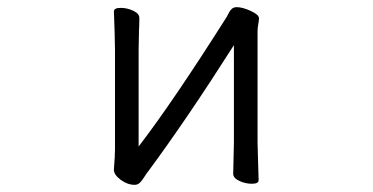

<svg xmlns="http://www.w3.org/2000/svg" viewBox="-20 -503 1040 536"><path d="M394 -25Q389 -19 382.5 -8.5Q376 2 370 7.5Q364 13 356 13Q336 13 317 -1Q298 -15 298 -29V-31Q301 -67 301 -86V-364L300 -413L298 -471Q298 -481 317 -481Q335 -481 352 -473Q369 -465 369 -453Q369 -432 368 -417L367 -364V-94Q463 -219 613 -456Q615 -460 619 -467.5Q623 -475 628 -479Q633 -483 641 -483Q657 -483 680 -472.5Q703 -462 703 -452Q703 -446 701 -435.5Q699 -425 699 -415V-106L700 -68L702 0Q702 10 683 10Q665 10 648 2Q631 -6 631 -18L633 -106V-377Q502 -171 394 -25Z"/></svg>

Font: Fusion Kai T
Style: Regular
Weight: 400
Designer: Fontworks Inc.
Version: Version 24.134;May 13, 2024